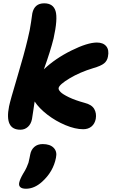

<svg xmlns="http://www.w3.org/2000/svg" viewBox="-20 -780 692 1169"><path d="M104 9.8Q6.8 9.8 35.2 -132.8Q42 -166.5 84.7 -309.1Q127.4 -451.7 148.9 -543Q162.6 -597.7 169.2 -646Q175.8 -694.3 176.8 -699.2Q189.9 -759.8 249 -759.8Q304.2 -759.8 318.4 -712.4Q332.5 -665 306.2 -545.9Q286.6 -467.3 247.1 -357.9Q316.4 -423.8 414.6 -472.4Q512.7 -521 569.8 -521Q608.4 -521 627 -498.3Q645.5 -475.6 637.2 -435.1Q632.8 -409.7 613.5 -394Q594.2 -378.4 547.9 -365.2Q465.8 -340.3 403.3 -302.7Q340.8 -265.1 336.9 -244.1Q335 -233.9 348.4 -220Q361.8 -206.1 399.9 -187.7Q438 -169.4 495.1 -153.8Q538.1 -143.1 553.5 -116.9Q568.8 -90.8 563 -56.2Q557.1 -26.4 537.1 -9.8Q517.1 6.8 486.8 6.8Q438 6.8 378.4 -18.1Q318.8 -43 268.3 -82Q217.8 -121.1 190.9 -162.1Q188 -143.6 183.1 -109.4Q178.2 -75.2 174.8 -55.2Q168.9 -24.9 149.9 -7.6Q130.9 9.8 104 9.8ZM138.2 369.1Q113.8 369.1 103.3 359.1Q92.8 349.1 97.2 331.1Q101.6 310.5 121.1 276.9Q133.8 257.3 142.3 238.3Q150.9 219.2 153.3 210.7Q155.8 202.1 159.7 182.4Q163.6 162.6 164.1 160.2Q169.4 131.8 189 114.5Q208.5 97.2 240.2 97.2Q284.7 97.2 306.9 120.1Q329.1 143.1 320.8 180.2Q304.7 265.1 235.8 327.1Q189 369.1 138.2 369.1Z"/></svg>

Font: Shantell Sans Normal
Style: Bold Italic
Weight: 700
Italic angle: -11.31°
Designer: Stephen Nixon, Anya Danilova, Shantell Martin
Foundry: Arrow Type
Version: Version 1.006;[559af2be0]